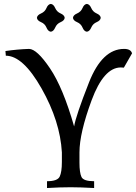

<svg xmlns="http://www.w3.org/2000/svg" viewBox="-20 -945 684 965"><path d="M453.1 0Q382.3 -3.9 335.4 -3.9Q280.8 -3.9 216.3 0V-34.2Q269 -34.2 280 -57.4Q291 -80.6 291 -130.9V-179.2Q282.2 -335.4 189 -500.2Q95.7 -665 9.3 -665L7.3 -688.5Q67.9 -697.3 126 -699.2Q165.5 -698.7 231.2 -601.6Q296.9 -504.4 352.5 -309.6Q361.3 -363.3 427.5 -531.2Q493.7 -699.2 603.5 -699.2Q637.7 -699.2 643.6 -676.8L602.5 -605Q595.2 -606 587.4 -606Q501.5 -606 440.4 -440.9Q379.4 -275.9 379.4 -179.2V-127.9Q379.4 -76.7 389.6 -55.4Q399.9 -34.2 453.1 -34.2ZM416.5 -785.6Q402.8 -787.1 394.8 -806.4Q386.7 -825.7 367.4 -833.7Q348.1 -841.8 346.7 -855.5Q348.1 -869.1 367.4 -877.4Q386.7 -885.7 394.8 -904.8Q402.8 -923.8 416.5 -925.3Q430.2 -923.8 438.5 -904.8Q446.8 -885.7 465.8 -877.4Q484.9 -869.1 486.3 -855.5Q484.9 -841.8 465.8 -833.7Q446.8 -825.7 438.5 -806.4Q430.2 -787.1 416.5 -785.6ZM235.4 -785.6Q221.7 -787.1 213.6 -806.4Q205.6 -825.7 186.3 -833.7Q167 -841.8 165.5 -855.5Q167 -869.1 186.3 -877.4Q205.6 -885.7 213.6 -904.8Q221.7 -923.8 235.4 -925.3Q249 -923.8 257.3 -904.8Q265.6 -885.7 284.7 -877.4Q303.7 -869.1 305.2 -855.5Q303.7 -841.8 284.7 -833.7Q265.6 -825.7 257.3 -806.4Q249 -787.1 235.4 -785.6Z"/></svg>

Font: Almanac
Style: Regular
Weight: 400
Designer: Eden's Almanac
Version: Version 3.501;March 28, 2021;FontCreator 13.0.0.2683 64-bit